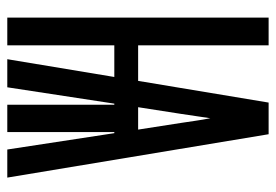

<svg xmlns="http://www.w3.org/2000/svg" viewBox="-138 -638 775 540"><g transform="rotate(90 250.0 -367.5)"><path d="M29 0V-735H107V-368H207L268 -735H357L479 0H400L354 -301H351V0H274V-301H271L225 0H146L196 -301H107V0ZM281 -368H344L325 -490Q322 -510 319 -530.5Q316 -551 312 -571Q309 -551 306 -530.5Q303 -510 300 -490Z"/></g></svg>

Font: Zed Mono
Style: Bold
Weight: 700
Monospace: yes
Designer: Belleve Invis
Foundry: Belleve Invis
Version: Version 1.0.0; ttfautohint (v1.8.4)